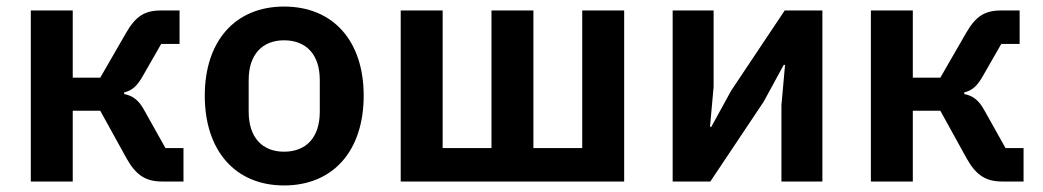

<svg xmlns="http://www.w3.org/2000/svg" viewBox="-20 -554 3183 586"><path d="M74 0H202V-216H286L366 -71C395 -19 425 0 475 0H540V-102H485L420 -218C402 -251 383 -262 359 -267V-272C383 -278 398 -290 417 -324L472 -420H528V-522H471C421 -522 394 -504 365 -454L286 -317H202V-522H74Z M847 12C997 12 1090 -94 1090 -262C1090 -429 997 -534 847 -534C698 -534 605 -429 605 -262C605 -94 698 12 847 12ZM847 -91C781 -91 739 -134 739 -213V-310C739 -388 781 -431 847 -431C914 -431 956 -388 956 -310V-213C956 -134 914 -91 847 -91Z M1203 0H1885V-522H1757V-102H1608V-522H1480V-102H1331V-522H1203Z M2033 0H2148L2311 -244L2372 -356H2376L2365 -233V0H2490V-522H2375L2212 -278L2151 -167H2147L2158 -289V-522H2033Z M2638 0H2766V-216H2850L2930 -71C2959 -19 2989 0 3039 0H3104V-102H3049L2984 -218C2966 -251 2947 -262 2923 -267V-272C2947 -278 2962 -290 2981 -324L3036 -420H3092V-522H3035C2985 -522 2958 -504 2929 -454L2850 -317H2766V-522H2638Z"/></svg>

Font: Braiins Sans SemiBold
Style: Regular
Weight: 600
Designer: Mike Abbink, Paul van der Laan, Pieter van Rosmalen, Jiri Chlebus, Lubos Buracinsky
Foundry: Bold Monday, Sudetype
Version: Version 1.000;hotconv 1.0.109;makeotfexe 2.5.65596